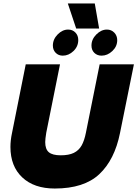

<svg xmlns="http://www.w3.org/2000/svg" viewBox="-20 -1069 790 1104"><path d="M370 -1049H525L550 -905H418ZM284 -807Q284 -843 311.5 -871Q339 -899 372 -899Q397 -899 413.5 -882Q430 -865 430 -839Q430 -802 402.5 -775.5Q375 -749 341 -749Q316 -749 300 -765.5Q284 -782 284 -807ZM506 -807Q506 -843 534 -871Q562 -899 595 -899Q620 -899 637 -881.5Q654 -864 654 -838Q654 -802 626 -775.5Q598 -749 564 -749Q539 -749 522.5 -765Q506 -781 506 -807ZM40 -224Q40 -262 49 -304L128 -699H325L246 -306Q240 -269 240 -252Q240 -211 261 -193.5Q282 -176 329 -176Q376 -176 404.5 -190Q433 -204 449 -232Q465 -260 474 -306L553 -699H750L670 -304Q639 -150 551 -67.5Q463 15 295 15Q176 15 108 -49Q40 -113 40 -224Z"/></svg>

Font: Readiness ExtraBold
Style: Italic
Weight: 800
Italic angle: -12°
Designer: Katatrad Team
Foundry: CadsonDemak
Version: Version 1.00;January 16, 2020;FontCreator 12.0.0.2550 64-bit